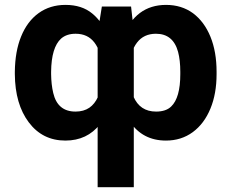

<svg xmlns="http://www.w3.org/2000/svg" viewBox="-20 -573 959 796"><path d="M534.7 203.1H384.8V-436L402.3 -545.9H523.4L534.7 -444.3ZM41.5 -265.6V-275.4Q42.5 -360.4 67.4 -421.4Q92.8 -484.4 140.1 -518.6Q187.5 -552.7 251.5 -552.7Q319.3 -552.7 362.3 -517.1Q443.8 -450.7 463.9 -274.9V-261.2Q431.6 9.8 251 9.8Q156.2 9.8 99.4 -65.7Q42.5 -141.1 41.5 -265.6ZM191.9 -275.4V-265.6Q192.4 -222.7 200.7 -187.5Q218.8 -110.4 293 -110.4Q327.1 -110.4 350.6 -126.5Q395 -157.2 403.3 -243.2V-293.9Q399.4 -359.9 371.6 -396.5Q343.8 -433.1 293.5 -433.1Q256.3 -433.1 233.4 -413.1Q192.9 -376.5 191.9 -275.4ZM877.9 -275.4V-265.6Q877.9 -184.6 852.5 -123Q826.7 -60.1 779.1 -25.1Q731.4 9.8 668 9.8Q571.3 9.8 518.6 -68.4Q470.7 -137.7 455.1 -261.2V-274.9Q464.4 -354 489.3 -418.9Q541.5 -552.7 668.5 -552.7Q732.9 -552.7 780.3 -518.1Q827.1 -482.9 852.5 -420.7Q877.9 -358.4 877.9 -275.4ZM727.5 -265.6V-275.4Q727.5 -322.8 718.3 -357.9Q697.8 -433.1 626.5 -433.1Q576.2 -433.1 548.1 -396.5Q520 -359.9 515.6 -293.9V-243.2Q520 -203.1 533.2 -172.9Q560.1 -110.4 627 -110.4Q668 -110.4 689.5 -131.3Q727.5 -167.5 727.5 -265.6Z"/></svg>

Font: Inter Tight Stencil
Style: Bold
Weight: 700
Designer: Rasmus Andersson
Foundry: rsms
Version: Version 3.004;Glyphs 3.1.2 (3151)